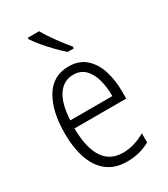

<svg xmlns="http://www.w3.org/2000/svg" viewBox="-191 -852 828 948"><g transform="rotate(-30 222.5 -377.5)"><path d="M230 -542Q288 -542 325.5 -509.5Q363 -477 380.5 -422.5Q398 -368 398 -303V-262H103Q104 -152 141 -95Q178 -38 252 -38Q316 -38 379 -75V-23Q350 -7 318 1.5Q286 10 248 10Q180 10 136 -24Q92 -58 70.5 -120Q49 -182 49 -264Q49 -391 95 -466.5Q141 -542 230 -542ZM230 -495Q175 -495 142.5 -448Q110 -401 105 -307H345Q345 -359 333 -402Q321 -445 295.5 -470Q270 -495 230 -495ZM192 -765Q212 -729 242 -688Q272 -647 298 -616V-606H263Q241 -625 215 -651.5Q189 -678 165.5 -706Q142 -734 127 -757V-765Z"/></g></svg>

Font: Noto Sans Ethiopic Condensed Light
Style: Regular
Weight: 300
Width: 3
Designer: Monotype Design Team
Foundry: Monotype Imaging Inc.
Version: Version 2.102; ttfautohint (v1.8.4.7-5d5b)